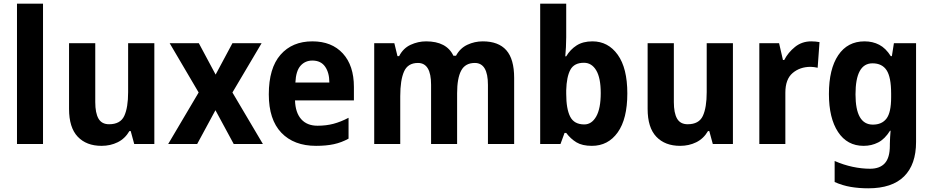

<svg xmlns="http://www.w3.org/2000/svg" viewBox="-20 -780 5054 1040"><path d="M213 0H72V-760H213Z M816 -546V0H707L688 -70H681Q657 -29 617.5 -9.5Q578 10 530 10Q448 10 401 -39.5Q354 -89 354 -190V-546H496V-227Q496 -168 513.5 -137.5Q531 -107 571 -107Q632 -107 653 -152Q674 -197 674 -281V-546Z M1056 -279 899 -546H1057L1148 -376L1239 -546H1397L1239 -279L1404 0H1246L1147 -183L1048 0H891Z M1672 -556Q1777 -556 1837 -490.5Q1897 -425 1897 -309V-236H1578Q1580 -170 1611.5 -134.5Q1643 -99 1700 -99Q1747 -99 1786.5 -109.5Q1826 -120 1868 -142V-29Q1830 -8 1788.5 1Q1747 10 1692 10Q1572 10 1504 -61Q1436 -132 1436 -269Q1436 -411 1499.5 -483.5Q1563 -556 1672 -556ZM1672 -452Q1633 -452 1608 -424Q1583 -396 1580 -333H1764Q1764 -386 1741 -419Q1718 -452 1672 -452Z M2595 -556Q2680 -556 2722.5 -508Q2765 -460 2765 -358V0H2623V-320Q2623 -439 2552 -439Q2500 -439 2478 -397.5Q2456 -356 2456 -275V0H2315V-321Q2315 -439 2244 -439Q2189 -439 2168.5 -392.5Q2148 -346 2148 -259V0H2007V-546H2116L2133 -476H2142Q2164 -519 2204.5 -537.5Q2245 -556 2288 -556Q2399 -556 2436 -478H2450Q2472 -519 2511.5 -537.5Q2551 -556 2595 -556Z M3047 -578Q3047 -553 3045.5 -524.5Q3044 -496 3042 -475H3047Q3069 -512 3103.5 -534Q3138 -556 3189 -556Q3274 -556 3326 -483.5Q3378 -411 3378 -274Q3378 -136 3326 -63Q3274 10 3186 10Q3134 10 3102.5 -9Q3071 -28 3047 -60H3038L3016 0H2906V-760H3047ZM3143 -440Q3090 -440 3069.5 -402Q3049 -364 3047 -291V-272Q3047 -190 3068.5 -148Q3090 -106 3145 -106Q3185 -106 3209.5 -149Q3234 -192 3234 -276Q3234 -358 3209.5 -399Q3185 -440 3143 -440Z M3950 -546V0H3841L3822 -70H3815Q3791 -29 3751.5 -9.5Q3712 10 3664 10Q3582 10 3535 -39.5Q3488 -89 3488 -190V-546H3630V-227Q3630 -168 3647.5 -137.5Q3665 -107 3705 -107Q3766 -107 3787 -152Q3808 -197 3808 -281V-546Z M4374 -556Q4384 -556 4396.5 -555Q4409 -554 4419 -552L4409 -413Q4402 -415 4390 -416.5Q4378 -418 4371 -418Q4313 -418 4273.5 -384.5Q4234 -351 4234 -278V0H4093V-546H4200L4221 -455H4228Q4249 -496 4286.5 -526Q4324 -556 4374 -556Z M4663 -556Q4707 -556 4742.5 -537.5Q4778 -519 4805 -476H4811L4822 -546H4942V-11Q4942 111 4877 175.5Q4812 240 4683 240Q4633 240 4588.5 232.5Q4544 225 4501 206V92Q4549 113 4598 123.5Q4647 134 4693 134Q4746 134 4773 104Q4800 74 4800 9V-1Q4800 -19 4801.5 -38Q4803 -57 4804 -72H4801Q4773 -27 4737 -8.5Q4701 10 4658 10Q4569 10 4519.5 -65Q4470 -140 4470 -271Q4470 -406 4520.5 -481Q4571 -556 4663 -556ZM4706 -437Q4614 -437 4614 -269Q4614 -105 4708 -105Q4757 -105 4782 -138Q4807 -171 4807 -253V-273Q4807 -362 4782.5 -399.5Q4758 -437 4706 -437Z"/></svg>

Font: Noto Sans Sinhala SemiCondensed
Style: Bold
Weight: 700
Width: 4
Designer: Jelle Bosma - Monotype Design Team
Foundry: Monotype Imaging Inc.
Version: Version 2.006; ttfautohint (v1.8.4.7-5d5b)